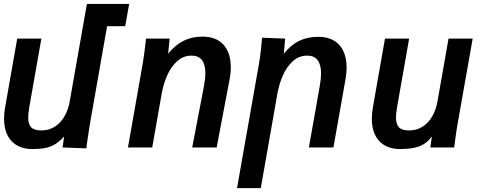

<svg xmlns="http://www.w3.org/2000/svg" viewBox="-20 -745 2440 970"><path d="M0.5 -145Q0.5 -172.5 5.5 -200.5L67 -550H189L128.5 -206.5Q122.5 -170.5 122.5 -150.5Q122.5 -118.5 137.2 -102.2Q152 -86 188.5 -86Q228 -86 258 -105.8Q288 -125.5 306.5 -158.5Q325 -191.5 332 -231.5L419 -725H632.5L612.5 -612.5H521L433.5 -114.5Q429.5 -90.5 422.5 -42.5L416 4.5L296 0L304 -55.5Q280.5 -29.5 257.2 -15.8Q234 -2 207.5 3Q181 8 143.5 8Q76 8 38.2 -32.5Q0.5 -73 0.5 -145Z M715 -525.5Q715.5 -532.5 717.5 -550H837L829.5 -473.5Q865 -518 907.5 -539Q950 -560 1003 -560Q1072 -560 1109 -519.2Q1146 -478.5 1146 -405.5Q1146 -374.5 1139.5 -341.5L1074.5 0H951L1010.5 -310.5Q1017.5 -347.5 1017.5 -375Q1017.5 -464 947.5 -464Q905.5 -464 874.2 -435.2Q843 -406.5 824 -362.5Q805 -318.5 796.5 -269.5L749 0H626.5L701.5 -426.5Q708 -464.5 715 -525.5Z M1304 -554.5 1420.5 -550 1414 -473.5Q1449 -518 1491.5 -538.5Q1534 -559 1587.5 -559Q1657 -559 1694 -518Q1731 -477 1731 -403Q1731 -374.5 1725 -341.5L1664.5 0H1540.5L1595.5 -310.5Q1602 -349.5 1602 -374Q1602 -464 1532 -464Q1490 -464 1458.8 -435.2Q1427.5 -406.5 1408.5 -362.5Q1389.5 -318.5 1381 -269.5L1297.5 205.5H1177.5L1289 -426.5Q1294.5 -458.5 1297.8 -490.5Q1301 -522.5 1304 -554.5Z M1858.5 -145.5Q1858.5 -172.5 1863.5 -200.5L1925 -550H2047L1986.5 -206.5Q1980.5 -170.5 1980.5 -150.5Q1980.5 -118.5 1995.2 -102.2Q2010 -86 2046.5 -86Q2086 -86 2116 -105.8Q2146 -125.5 2164.5 -158.5Q2183 -191.5 2190 -231.5L2246 -550H2368L2291 -114.5Q2284 -73.5 2280 -40.5L2274.5 0H2154L2162 -55.5Q2133.5 -18 2096.2 -5Q2059 8 2001 8Q1933.5 8 1896 -32.5Q1858.5 -73 1858.5 -145.5Z"/></svg>

Font: JuliaMono
Style: Bold Italic
Weight: 700
Italic angle: -9°
Monospace: yes
Designer: cormullion
Foundry: corm
Version: Version 0.057; ttfautohint (v1.8.4)